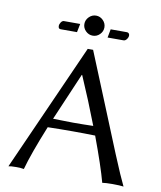

<svg xmlns="http://www.w3.org/2000/svg" viewBox="-91 -905 821 981"><g transform="rotate(10 319.5 -415.0)"><path d="M411.1 -275.4Q363.8 -398.9 310.1 -522H308.1L202.6 -275.9Q211.4 -275.9 251 -274.9Q290.5 -273.9 307.1 -273.9Q362.3 -273.9 411.1 -275.4ZM183.1 -228.5Q122.6 -79.6 100.1 2.9Q87.9 0 55.2 0Q32.2 0 20 2.9L314.9 -658.2H342.8Q376 -578.6 439.2 -422.4Q502.4 -266.1 548.8 -153.8Q595.2 -41.5 617.2 2.9Q600.1 0 557.1 0Q523.9 0 506.8 2.9Q484.9 -79.1 429.2 -228.5Q373 -230 312 -230Q240.2 -230 183.1 -228.5ZM291.5 -744.4Q275.9 -759.8 275.9 -780.8Q275.9 -801.8 291.5 -817.4Q307.1 -833 328.1 -833Q349.1 -833 364.5 -817.4Q379.9 -801.8 379.9 -780.8Q379.9 -759.8 364.5 -744.4Q349.1 -729 328.1 -729Q307.1 -729 291.5 -744.4ZM246.1 -732.9H161.1Q148.9 -732.9 148.9 -748Q148.9 -757.3 155.5 -767.1Q162.1 -776.9 170.9 -776.9H254.9ZM413.1 -776.9H497.1Q503.9 -776.9 507.6 -772.5Q511.2 -768.1 511.2 -762.2Q511.2 -752.4 503.9 -742.7Q496.6 -732.9 487.8 -732.9H404.8Z"/></g></svg>

Font: Linux Biolinum
Style: Regular
Weight: 400
Designer: Philipp H. Poll
Foundry: Philipp H. Poll
Version: Version 0.6.4